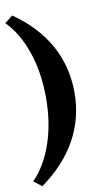

<svg xmlns="http://www.w3.org/2000/svg" viewBox="-101 -762 594 1036"><g transform="rotate(-10 195.5 -244.0)"><path d="M43.9 -711.9Q170.9 -624 236.8 -505.9Q302.7 -387.7 302.7 -244.1Q302.7 -103.5 236.8 14.6Q170.9 132.8 43.9 223.6L0 189.5Q69.3 119.1 107.9 6.3Q146.5 -106.4 146.5 -244.1Q146.5 -381.8 107.9 -494.6Q69.3 -607.4 0 -677.7Z"/></g></svg>

Font: Crimson Pro ExtraBold
Style: Regular
Weight: 800
Designer: Jacques Le Bailly
Foundry: Baron von Fonthausen
Version: Version 1.003